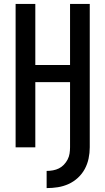

<svg xmlns="http://www.w3.org/2000/svg" viewBox="-20 -755 540 984"><path d="M219 209V121Q235 121 251.5 118Q268 115 282 108Q296 101 307.5 89Q319 77 326.5 62.5Q334 48 336.5 32Q339 16 339 0V-334H161V0H60V-735H161V-422H339V-735H440V0Q440 29 434 57.5Q428 86 414.5 111Q401 136 379.5 156Q358 176 331.5 188Q305 200 276.5 204.5Q248 209 219 209Z"/></svg>

Font: Zed Sans Semibold
Style: Regular
Weight: 600
Designer: Belleve Invis
Foundry: Belleve Invis
Version: Version 1.0.0; ttfautohint (v1.8.4)